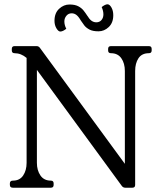

<svg xmlns="http://www.w3.org/2000/svg" viewBox="-20 -875 736 895"><path d="M674 -660Q687 -660 687 -647V-640Q687 -627 674 -627Q641 -627 625.5 -603.5Q610 -580 610 -544V-13Q610 0 597 0H564Q554 0 548 -8L128 -582L152 -610V-116Q152 -81 168.5 -57Q185 -33 217 -33Q230 -33 230 -20V-13Q230 0 217 0H40Q26 0 26 -13V-20Q26 -33 40 -33Q72 -33 88 -57Q104 -81 104 -116V-605Q78 -627 48 -627Q35 -627 35 -640V-647Q35 -660 48 -660H151Q160 -660 166 -652L604 -54H562V-544Q562 -580 545.5 -603.5Q529 -627 497 -627Q484 -627 484 -640V-647Q484 -660 497 -660ZM386 -803Q397 -785 407 -778Q417 -771 429 -771Q444 -771 453 -781.5Q462 -792 462 -808Q462 -816 460 -824.5Q458 -833 454 -842Q460 -847 467.5 -851Q475 -855 481 -855Q491 -855 499.5 -840Q508 -825 508 -804Q508 -769 487 -749Q466 -729 439 -729Q413 -729 397.5 -737Q382 -745 373 -756.5Q364 -768 357 -779Q346 -798 336 -805.5Q326 -813 314 -813Q299 -813 289.5 -801.5Q280 -790 280 -775Q280 -758 289 -741Q283 -736 275.5 -732Q268 -728 261 -728Q252 -728 243 -743Q234 -758 234 -778Q234 -814 255.5 -834Q277 -854 304 -854Q329 -854 344.5 -846Q360 -838 369.5 -826Q379 -814 386 -803Z"/></svg>

Font: Young Serif Light
Style: Regular
Weight: 300
Designer: Bastien Sozeau
Foundry: NBR — Bastien Sozeau
Version: Version 5.001